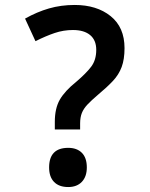

<svg xmlns="http://www.w3.org/2000/svg" viewBox="-20 -744 603 774"><path d="M201 -253Q201 -307 221 -342Q241 -377 287 -414Q327 -448 347.5 -475Q368 -502 368 -543Q368 -582 343.5 -602.5Q319 -623 274 -623Q236 -623 200.5 -611Q165 -599 123 -578L81 -669Q129 -696 177.5 -710Q226 -724 281 -724Q370 -724 426 -679Q482 -634 482 -550Q482 -505 470.5 -474Q459 -443 435 -417.5Q411 -392 375 -362Q348 -339 332.5 -322.5Q317 -306 310 -288.5Q303 -271 303 -246V-222H201ZM255 10Q218 10 198 -10.5Q178 -31 178 -69Q178 -148 255 -148Q290 -148 310 -128Q330 -108 330 -69Q330 -32 310 -11Q290 10 255 10Z"/></svg>

Font: Noto Sans Mono SemiCondensed SemiBold
Style: Regular
Weight: 600
Width: 4
Designer: Monotype Design Team
Foundry: Monotype Imaging Inc.
Version: Version 2.014; ttfautohint (v1.8.4.7-5d5b)